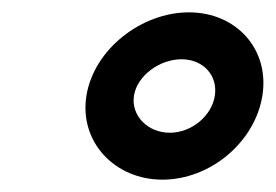

<svg xmlns="http://www.w3.org/2000/svg" viewBox="-20 -776 447 311"><path d="M120 -621C108 -546 166 -485 243 -485C321 -485 393 -546 405 -621C417 -696 363 -756 286 -756C209 -756 132 -696 120 -621ZM197 -621C202 -653 238 -680 274 -680C309 -680 333 -654 328 -621C323 -588 290 -561 255 -561C219 -561 192 -589 197 -621Z"/></svg>

Font: Charger Pro
Style: ExBdNarObl
Weight: 400
Designer: Jasper
Foundry: Cannot Into Space Fonts
Version: Version 1.09